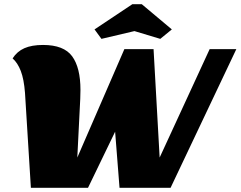

<svg xmlns="http://www.w3.org/2000/svg" viewBox="-20 -894 1145 914"><path d="M40 -616Q61 -649 96 -664.5Q131 -680 185 -680Q284 -680 323.5 -626Q363 -572 363 -466Q363 -438 362 -423L348 -144L572 -660H711L740 -144L978 -660H1105L792 0H549L528 -267L399 0H127L99 -452Q94 -517 79 -556Q64 -595 40 -616ZM463 -709 430 -754 610 -874H655L798 -754L743 -709L620 -746Z"/></svg>

Font: Sansita Black Italic
Style: Regular
Weight: 900
Italic angle: -11°
Designer: Pablo Cosgaya
Foundry: Omnibus-Type
Version: Version 1.006